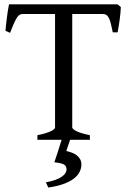

<svg xmlns="http://www.w3.org/2000/svg" viewBox="-20 -635 591 872"><path d="M259.8 0H149.9V-21Q172.4 -25.4 187.7 -30.3Q203.1 -35.2 212.4 -39.8Q221.7 -44.4 225.8 -48.6Q230 -52.7 230 -56.2V-571.3H84Q76.7 -571.3 70.6 -568.6Q64.5 -565.9 58.3 -557.1Q52.2 -548.3 44.4 -531.2Q36.6 -514.2 25.9 -485.8L4.9 -495.1Q7.3 -523.9 11.5 -556.6Q15.6 -589.4 21 -615.2H514.2L528.8 -603Q527.8 -578.1 523.9 -548.6Q520 -519 514.2 -488.3H492.2Q487.8 -508.8 484.1 -524.4Q480.5 -540 475.8 -550.5Q471.2 -561 464.4 -566.2Q457.5 -571.3 446.8 -571.3H308.1V-56.2Q308.1 -49.8 325.7 -40Q343.3 -30.3 388.2 -21V0H298.3L281.2 50.8Q293.9 53.7 306.4 58.3Q318.8 63 328.4 70.3Q337.9 77.6 343.8 87.9Q349.6 98.1 349.6 111.8Q349.6 129.9 341.1 146.5Q332.5 163.1 314.5 176.8Q296.4 190.4 267.8 200.7Q239.3 210.9 199.2 216.8L188.5 192.9Q213.9 188.5 231.7 181.9Q249.5 175.3 260.7 167.5Q272 159.7 277.1 151.1Q282.2 142.6 282.2 134.8Q282.2 118.2 269.5 111.6Q256.8 105 226.6 102.1L227.5 100.1Q228 98.6 231.4 88.4Q234.9 78.1 242.2 56.2Q248.5 35.6 259.8 0Z"/></svg>

Font: Akkhara
Style: Regular
Weight: 400
Designer: J. Victor Gaultney
Version: Version 1.00 June 13, 2006, initial release